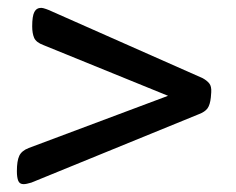

<svg xmlns="http://www.w3.org/2000/svg" viewBox="-20 -477 600 489"><path d="M40 -8Q30 -8 26.5 -16.5Q23 -25 23 -41Q23 -67 29 -80Q35 -93 53 -100L408 -233L91 -362Q72 -369 67 -380.5Q62 -392 62 -410Q62 -436 67.5 -446.5Q73 -457 85 -457Q89 -457 97.5 -454Q106 -451 112 -448L496 -278Q507 -272 513 -264.5Q519 -257 518 -242L517 -229Q515 -210 508.5 -201Q502 -192 486 -186L60 -12Q47 -8 40 -8Z"/></svg>

Font: Asap Medium
Style: Italic
Weight: 500
Italic angle: -6°
Designer: Pablo Cosgaya
Foundry: Omnibus-Type
Version: Version 3.001; ttfautohint (v1.8.3)